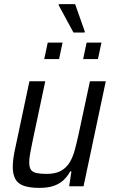

<svg xmlns="http://www.w3.org/2000/svg" viewBox="-20 -905 551 933"><path d="M172 8Q123 8 94.5 -2.5Q66 -13 54 -36Q42 -59 42 -94Q42 -114 45.5 -139Q49 -164 56 -194L123 -510H200L137 -213Q130 -180 126 -156Q122 -132 122 -116Q122 -92 130.5 -80Q139 -68 158 -64Q177 -60 207 -60Q249 -60 275.5 -74.5Q302 -89 318 -115Q334 -141 343.5 -176.5Q353 -212 362 -253L417 -510H494L386 0H316L327 -72H321Q309 -49 289.5 -30.5Q270 -12 241.5 -2Q213 8 172 8ZM384 -618 401 -698H473L456 -618ZM195 -618 212 -698H284L267 -618ZM337 -747 265 -880 266 -885H345L392 -752L391 -747Z"/></svg>

Font: Saira SemiCondensed
Style: Italic
Weight: 400
Width: 4
Italic angle: -12°
Designer: Hector Gatti with collaboration of the Omnibus-Type team
Foundry: Omnibus-Type
Version: Version 1.101